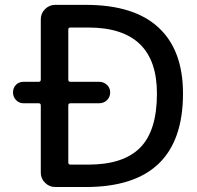

<svg xmlns="http://www.w3.org/2000/svg" viewBox="-20 -750 791 770"><path d="M253.9 -327.1V-98.6Q253.9 -89.8 262.7 -89.8H334Q474.6 -89.8 542 -157.7Q609.4 -225.6 609.4 -375Q609.4 -639.6 334 -639.6H262.7Q253.9 -639.6 253.9 -631.8V-430.7Q253.9 -421.9 262.7 -421.9H377.9Q395.5 -421.9 408.7 -409.7Q421.9 -397.5 421.9 -379.4Q421.9 -361.3 409.2 -348.6Q396.5 -335.9 377.9 -335.9H262.7Q253.9 -335.9 253.9 -327.1ZM74.2 -335.9Q56.6 -335.9 44.4 -348.6Q32.2 -361.3 32.2 -379.4Q32.2 -397.5 43.9 -409.7Q55.7 -421.9 74.2 -421.9H134.8Q143.6 -421.9 143.6 -430.7V-672.9Q143.6 -696.3 160.6 -713.4Q177.7 -730.5 201.2 -730.5H324.2Q517.6 -730.5 615.7 -639.6Q713.9 -548.8 713.9 -375Q713.9 0 324.2 0H201.2Q177.7 0 160.6 -17.1Q143.6 -34.2 143.6 -56.6V-327.1Q143.6 -335.9 134.8 -335.9Z"/></svg>

Font: Rounded Mgen+ 2p medium
Style: Regular
Weight: 500
Designer: [Source Han Sans]
Ryoko NISHIZUKA  (kana & ideographs); Paul D. Hunt (Latin, Greek & Cyrillic); Wenlong ZHANG  (bopomofo
Version: Version 1.059.20150602